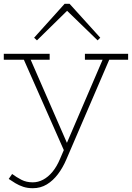

<svg xmlns="http://www.w3.org/2000/svg" viewBox="-20 -755 696 1013"><path d="M153 238Q125 238 102.5 230.5Q80 223 61 211.5Q42 200 26 189L44 163Q67 180 93 193.5Q119 207 153 207Q181 207 207.5 193Q234 179 256.5 152Q279 125 296 85L527 -453H562L331 84Q312 129 286 163.5Q260 198 227 218Q194 238 153 238ZM326 58 97 -460H133L345 26ZM0 -440V-471H242V-440H130H117ZM428 -440V-471H656V-440H543H532ZM175 -542 160 -556 321 -735H347L509 -556L495 -542L334 -698Z"/></svg>

Font: BioRhyme ExtraLight
Style: Regular
Weight: 250
Designer: Aoife Mooney
Foundry: Aoife Mooney Type
Version: Version 1.600;gftools[0.9.33]